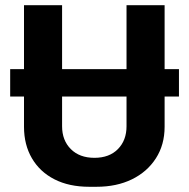

<svg xmlns="http://www.w3.org/2000/svg" viewBox="-20 -706 724 736"><path d="M19 -441H666V-336H19ZM322 10Q245 10 189 -18.5Q133 -47 102.5 -99Q72 -151 72 -220V-686H218V-222Q218 -168 251.5 -134.5Q285 -101 342 -101Q399 -101 432 -134.5Q465 -168 465 -222V-686H611V-220Q611 -151 577.5 -99Q544 -47 485.5 -18.5Q427 10 350 10Z"/></svg>

Font: Chivo Medium SemiBold
Style: Regular
Weight: 600
Version: Version 2.002